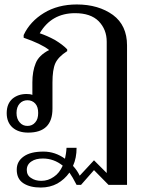

<svg xmlns="http://www.w3.org/2000/svg" viewBox="-20 -584 651 860"><path d="M486 -517C443 -548 389 -564 324 -564C267 -564 218 -551 177 -526C136 -501 105 -468 86 -427C86 -427 86 -415 86 -415C138 -397 176 -379 200 -360C169 -344 149 -324 140 -301C130 -277 125 -248 125 -215C125 -215 125 -159 125 -159C118 -162 109 -163 99 -163C74 -163 53 -156 36 -142C19 -127 10 -106 10 -77C10 -50 19 -28 36 -13C53 2 76 10 106 10C179 10 215 -26 215 -97C215 -97 215 -214 215 -214C215 -252 219 -281 228 -301C237 -320 254 -338 281 -355C281 -355 281 -363 281 -363C268 -377 249 -391 226 -405C202 -418 179 -428 158 -435C193 -495 246 -525 316 -525C363 -525 398 -513 422 -489C446 -464 458 -434 458 -397C458 -397 458 191 458 191C458 191 401 134 401 134C401 134 337 203 337 203C330 188 320 173 307 159C318 135 323 108 323 78C323 78 278 78 278 78C277 97 274 114 271 127C242 106 210 95 175 95C136 95 107 102 86 117C65 132 55 151 55 176C55 204 65 224 85 237C105 250 131 256 163 256C190 256 215 250 237 238C258 226 276 210 291 189C300 202 311 220 323 244C323 244 343 244 343 244C343 244 401 178 401 178C401 178 466 244 466 244C466 244 549 244 549 244C549 244 549 -381 549 -381C549 -440 528 -486 486 -517ZM138 -36C129 -25 117 -20 103 -20C89 -20 77 -25 68 -36C59 -46 54 -60 54 -78C54 -96 59 -110 68 -120C77 -130 89 -135 103 -135C117 -135 129 -130 138 -120C147 -110 151 -96 151 -78C151 -60 147 -46 138 -36ZM221 208C204 220 186 226 165 226C147 226 132 222 119 213C106 205 100 193 100 177C100 161 107 148 121 139C134 130 151 126 172 126C205 126 235 137 261 158C251 180 238 197 221 208Z"/></svg>

Font: BUSH 25 TRIRONG
Style: Regular
Weight: 400
Designer: Katatrad Team
Foundry: CadsonDemak